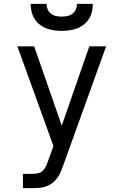

<svg xmlns="http://www.w3.org/2000/svg" viewBox="-20 -975 640 995"><path d="M99 0V-74H148Q163 -74 177 -77Q191 -80 201.5 -90Q212 -100 218 -113Q224 -126 229 -140Q229 -141 229 -141Q229 -141 229 -141L257 -218L70 -735H157L300 -324L443 -735H530L307 -116Q301 -99 294 -82.5Q287 -66 276 -51.5Q265 -37 250.5 -26Q236 -15 219 -9Q202 -3 184 -1.5Q166 0 148 0ZM300 -815Q280 -815 259.5 -818Q239 -821 220.5 -828Q202 -835 185.5 -848Q169 -861 158.5 -878Q148 -895 143.5 -915Q139 -935 139 -955H221Q221 -940 227 -926.5Q233 -913 244.5 -904Q256 -895 270.5 -892Q285 -889 300 -889Q315 -889 329.5 -892Q344 -895 355.5 -904Q367 -913 373 -926.5Q379 -940 379 -955H461Q461 -935 456.5 -915Q452 -895 441.5 -878Q431 -861 414.5 -848Q398 -835 379.5 -828Q361 -821 340.5 -818Q320 -815 300 -815Z"/></svg>

Font: Iosevka Mono
Style: Regular
Weight: 400
Designer: Belleve Invis
Foundry: Belleve Invis
Version: Version 11.1.1